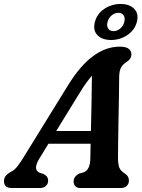

<svg xmlns="http://www.w3.org/2000/svg" viewBox="-48 -945 715 965"><path d="M150 -148.5Q132 -118.5 133 -101.5Q134 -84.5 149.5 -77.5L172 -70Q184.5 -63.5 189.2 -55.2Q194 -47 194 -38.5Q194 -20.5 182.5 -10.2Q171 0 151.5 0H12Q-28 0 -28 -34Q-28 -48.5 -20.2 -59.8Q-12.5 -71 10.5 -83.5Q25.5 -90.5 41.2 -111.2Q57 -132 73 -158.5L291 -511.5Q353 -613.5 418.5 -662Q484 -710.5 553 -710.5Q585.5 -710.5 599 -699.5Q612.5 -688.5 612.5 -672Q612.5 -649 590 -635Q572 -624 561.8 -607.8Q551.5 -591.5 551 -559.5Q551 -517 549.8 -459.2Q548.5 -401.5 547.5 -341Q546.5 -280.5 545.8 -228.8Q545 -177 545 -146.5Q546 -116.5 552.2 -101.2Q558.5 -86 582 -71Q600 -58.5 600 -37.5Q600 -21 589 -10.5Q578 0 558 0H356Q337.5 0 329.8 -9.8Q322 -19.5 322 -33.5Q322 -59.5 353.5 -74L373.5 -79Q405 -92 406 -148Q406.5 -180.5 407.5 -222.5H195.5ZM349 -472.5 234.5 -286.5H409Q410.5 -353 412 -427Q413.5 -501 414 -564.5Q400.5 -549 384.2 -526.8Q368 -504.5 349 -472.5ZM510 -744Q465.5 -744 441.8 -768.2Q418 -792.5 429 -835Q440 -876.5 476.8 -900.8Q513.5 -925 558 -925Q603.5 -925 627 -900.2Q650.5 -875.5 640 -835Q629 -793.5 592.2 -768.8Q555.5 -744 510 -744ZM547 -880.5Q528.5 -880.5 513 -867.5Q497.5 -854.5 492.5 -834.5Q487 -814.5 495.8 -801.5Q504.5 -788.5 522.5 -788.5Q541 -788.5 556.2 -801.5Q571.5 -814.5 576.5 -834.5Q582 -854.5 573.5 -867.5Q565 -880.5 547 -880.5Z"/></svg>

Font: Fraunces 72pt SuperSoft SemiBold
Style: Italic
Weight: 600
Italic angle: -16°
Version: Version 1.000;[b76b70a41]